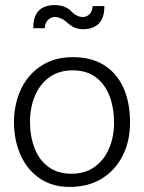

<svg xmlns="http://www.w3.org/2000/svg" viewBox="-20 -723 567 756"><path d="M258 13Q188 14 138 -19.5Q88 -53 61.5 -111.5Q35 -170 35 -245Q36 -317 64 -374.5Q92 -432 144 -465Q196 -498 267 -498Q339 -498 389 -467Q439 -436 465.5 -378.5Q492 -321 492 -240Q492 -168 463.5 -111Q435 -54 383 -21Q331 12 258 13ZM261 -39Q315 -39 352 -65.5Q389 -92 409 -137.5Q429 -183 429 -239Q429 -299 411 -345.5Q393 -392 357 -419Q321 -446 266 -446Q213 -446 175.5 -419.5Q138 -393 118.5 -348Q99 -303 98 -246Q98 -187 116 -140Q134 -93 170.5 -66Q207 -39 261 -39ZM345 -699Q343 -676 331.5 -666Q320 -656 307 -656Q294 -656 282 -662Q270 -668 259 -680Q248 -691 231.5 -697Q215 -703 194 -703Q172 -703 153 -695Q134 -687 122.5 -667.5Q111 -648 111 -612H156Q158 -635 170 -645.5Q182 -656 195 -656Q208 -656 221 -650Q234 -644 247 -632Q260 -620 275 -614Q290 -608 307 -608Q331 -608 350 -616.5Q369 -625 380 -645Q391 -665 391 -699Z"/></svg>

Font: Catamaran Thin Light
Style: Regular
Weight: 300
Version: Version 2.000